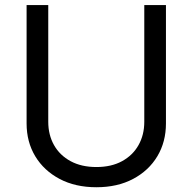

<svg xmlns="http://www.w3.org/2000/svg" viewBox="-20 -748 781 779"><path d="M565.4 -727.5H653.3V-247.1Q653.3 -172.4 618.4 -114Q583.5 -55.7 520 -22Q456.5 11.7 371.1 11.7Q285.6 11.7 221.9 -22Q158.2 -55.7 123 -114Q87.9 -172.4 87.9 -247.1V-727.5H175.8V-253.9Q175.8 -200.7 199.2 -159.2Q222.7 -117.7 266.6 -94Q310.5 -70.3 371.1 -70.3Q431.6 -70.3 475.1 -94Q518.6 -117.7 542 -159.2Q565.4 -200.7 565.4 -253.9Z"/></svg>

Font: GitLab Sans
Style: Regular
Weight: 400
Designer: Rasmus Andersson
Foundry: Modifications by GitLab B.V., manufactured by rsms
Version: Version 4.000;git-c8fb6b7